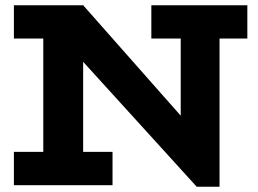

<svg xmlns="http://www.w3.org/2000/svg" viewBox="-20 -706 983 732"><path d="M730 6 101 -686H297L669 -265V-669H817V6ZM33 0V-127H409V0ZM145 -15V-686H297V-15ZM33 -559V-686H297L294 -559ZM557 -559V-686H923V-559Z"/></svg>

Font: BioRhyme ExtraBold
Style: Regular
Weight: 800
Designer: Aoife Mooney
Foundry: Aoife Mooney Type
Version: Version 1.600;gftools[0.9.33]